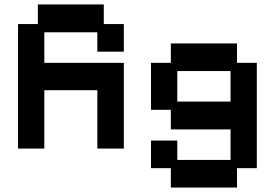

<svg xmlns="http://www.w3.org/2000/svg" viewBox="-20 -656 1234 862"><path d="M61 11V-548H150V-636H446V-548H536V-424H417V-511H179V-374H536V11H417V-251H179V11Z M747 186V99H658V-25H776V62H1015V-75H747V-163H658V-374H747V-461H1044V-374H1133V99H1044V186ZM776 -200H1015V-337H776Z"/></svg>

Font: Pixelify Sans SemiBold
Style: Regular
Weight: 600
Designer: Stefie Justprince
Foundry: Typecalism Foundryline
Version: Version 1.000